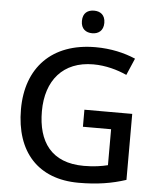

<svg xmlns="http://www.w3.org/2000/svg" viewBox="-61 -971 852 1032"><g transform="rotate(5 365.0 -454.5)"><path d="M405 -919C371 -919 344 -902 344 -858C344 -815 371 -797 405 -797C437 -797 465 -815 465 -858C465 -902 437 -919 405 -919ZM399 -384V-292H551V-98C518 -90 478 -83 422 -83C246 -83 172 -192 172 -356C172 -523 263 -631 426 -631C493 -631 556 -613 607 -590L646 -681C586 -707 512 -724 430 -724C194 -724 59 -581 59 -357C59 -127 183 10 402 10C502 10 581 -3 657 -28V-384Z"/></g></svg>

Font: Noto Sans Lao UI Med
Style: Regular
Weight: 500
Designer: Monotype Design Team
Foundry: Monotype Imaging Inc.
Version: Version 2.000